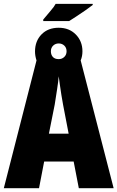

<svg xmlns="http://www.w3.org/2000/svg" viewBox="-20 -984 614 1004"><path d="M206.1 -874V-881.8Q232.9 -913.6 244.6 -927.5Q256.3 -941.4 261 -948Q265.6 -954.6 271 -963.9H464.8V-958Q452.1 -947.8 427.2 -930.4Q402.3 -913.1 377.9 -897.2Q353.5 -881.3 341.8 -874ZM0 0 170.9 -668Q163.1 -692.4 163.1 -714.8Q163.1 -769 197 -804Q231 -838.9 287.1 -838.9Q341.8 -838.9 376.5 -803.5Q411.1 -768.1 411.1 -715.8Q411.1 -689.9 401.9 -668L574.2 0H392.1L365.2 -139.2H210.9L184.1 0ZM287.1 -674.8Q304.2 -674.8 316.2 -686.3Q328.1 -697.8 328.1 -715.8Q328.1 -734.4 316.2 -745.6Q304.2 -756.8 287.1 -756.8Q270 -756.8 258.1 -745.6Q246.1 -734.4 246.1 -715.8Q246.1 -697.8 256.3 -686.3Q266.6 -674.8 287.1 -674.8ZM235.8 -285.2H338.9L310.1 -435.1Q305.7 -458.5 301 -487.5Q296.4 -516.6 292.7 -543.2Q289.1 -569.8 287.1 -585Q285.2 -560.1 278.6 -517.3Q272 -474.6 266.1 -437Z"/></svg>

Font: Open Sans Condensed ExtraBold
Style: Regular
Weight: 800
Width: 3
Designer: Monotype Design Team
Foundry: Monotype Imaging Inc.
Version: Version 3.000; ttfautohint (v1.8.4)